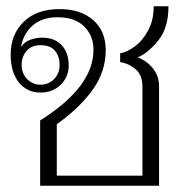

<svg xmlns="http://www.w3.org/2000/svg" viewBox="-20 -592 589 612"><path d="M108 -208Q278 -315 278 -433Q278 -478 248.5 -507.5Q219 -537 163 -537Q114 -537 84 -510.5Q54 -484 47 -442Q58 -459 77 -465.5Q96 -472 114 -472Q154 -472 176.5 -448Q199 -424 199 -383Q199 -347 173.5 -322Q148 -297 109 -297Q66 -297 40 -329.5Q14 -362 14 -418Q14 -482 55.5 -522.5Q97 -563 170 -563Q237 -563 277 -528Q317 -493 317 -432Q317 -364 275.5 -306Q234 -248 161 -196V-32H434V-316Q434 -353 412 -371.5Q390 -390 363 -394V-422Q386 -426 411 -445Q436 -464 453 -496.5Q470 -529 470 -572H517Q517 -503 484.5 -463Q452 -423 419 -409Q447 -399 467 -374.5Q487 -350 487 -317V0H108ZM170 -385Q170 -413 155 -430.5Q140 -448 109 -448Q81 -448 65 -430Q49 -412 49 -385Q49 -358 66.5 -340Q84 -322 109 -322Q135 -322 152.5 -340Q170 -358 170 -385Z"/></svg>

Font: Taviraj ExtraLight
Style: Regular
Weight: 200
Designer: Katatrad Team
Foundry: CadsonDemak
Version: Version 1.030